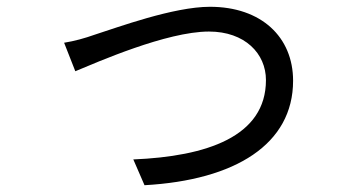

<svg xmlns="http://www.w3.org/2000/svg" viewBox="-20 -529 1040 566"><path d="M169 -403 202 -319C265 -345 471 -436 596 -436C702 -436 764 -371 764 -293C764 -126 589 -68 373 -59L406 17C674 2 844 -104 844 -291C844 -420 750 -509 599 -509C491 -509 326 -448 260 -427C229 -416 200 -408 169 -403Z"/></svg>

Font: Noto Sans T Chinese Regular
Style: Regular
Weight: 400
Designer: Ryoko NISHIZUKA (kana & ideographs); Paul D. Hunt (Latin, Greek & Cyrillic); Wenlong ZHANG (bopomofo); Sandoll Communica
Foundry: Adobe Systems Incorporated
Version: Version 1.000;PS 1;hotconv 1.0.78;makeotf.lib2.5.61930